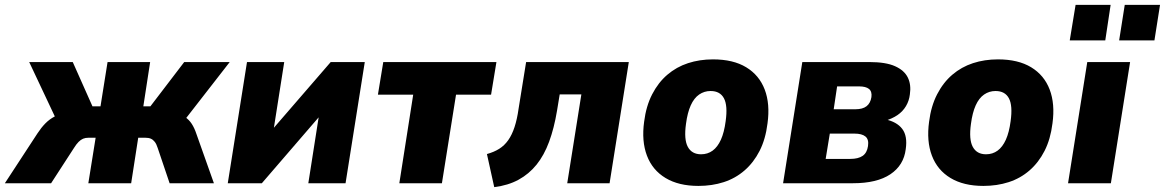

<svg xmlns="http://www.w3.org/2000/svg" viewBox="-66 -753 4787 789"><path d="M-46 0 88 -205Q103 -228 120 -245.5Q137 -263 159 -274.5Q181 -286 209 -290L177 -237L54 -498H233L314 -316H347L376 -498H551L523 -316H552L691 -498H878L675 -237L650 -289Q677 -284 694 -272.5Q711 -261 722 -244Q733 -227 741 -203L813 0H631L582 -145Q577 -161 570 -170Q563 -179 554 -183Q545 -187 531 -187H502L473 0H297L327 -187H298Q285 -187 275.5 -183Q266 -179 257 -170Q248 -161 238 -145L144 0Z M870 0 949 -498H1102L1052 -180H1018L1293 -498H1433L1354 0H1201L1251 -319H1285L1010 0Z M1575 0 1632 -364H1487L1509 -498H1974L1952 -364H1808L1750 0Z M1965 16 1935 -120Q1964 -128 1985.5 -141.5Q2007 -155 2022.5 -177Q2038 -199 2048.5 -231Q2059 -263 2065 -306L2096 -498H2518L2439 0H2265L2323 -365H2234L2223 -298Q2211 -226 2190.5 -170.5Q2170 -115 2139 -76.5Q2108 -38 2065 -14.5Q2022 9 1965 16Z M2804 11Q2723 11 2669 -21.5Q2615 -54 2592.5 -113.5Q2570 -173 2581 -253Q2589 -317 2614 -365.5Q2639 -414 2676.5 -446Q2714 -478 2761.5 -493.5Q2809 -509 2864 -509Q2947 -509 3000.5 -476.5Q3054 -444 3076.5 -385Q3099 -326 3088 -246Q3080 -181 3055.5 -133Q3031 -85 2993.5 -52.5Q2956 -20 2908 -4.5Q2860 11 2804 11ZM2815 -119Q2842 -119 2862.5 -134Q2883 -149 2896.5 -179Q2910 -209 2916 -255Q2925 -319 2909 -349Q2893 -379 2854 -379Q2828 -379 2807 -364.5Q2786 -350 2772.5 -320Q2759 -290 2753 -244Q2744 -180 2760.5 -149.5Q2777 -119 2815 -119Z M3152 0 3231 -498H3507Q3574 -498 3612 -481Q3650 -464 3664.5 -434.5Q3679 -405 3673 -365Q3670 -339 3657 -317Q3644 -295 3622 -280Q3600 -265 3569 -256L3570 -263Q3619 -253 3641.5 -223.5Q3664 -194 3656 -140Q3648 -74 3593 -37Q3538 0 3439 0ZM3327 -100H3428Q3461 -100 3479 -112.5Q3497 -125 3501 -153Q3505 -180 3490.5 -192Q3476 -204 3445 -204H3344ZM3360 -304H3449Q3479 -304 3495 -316.5Q3511 -329 3515 -354Q3518 -377 3505 -387.5Q3492 -398 3464 -398H3374Z M3975 11Q3894 11 3840 -21.5Q3786 -54 3763.5 -113.5Q3741 -173 3752 -253Q3760 -317 3785 -365.5Q3810 -414 3847.5 -446Q3885 -478 3932.5 -493.5Q3980 -509 4035 -509Q4118 -509 4171.5 -476.5Q4225 -444 4247.5 -385Q4270 -326 4259 -246Q4251 -181 4226.5 -133Q4202 -85 4164.5 -52.5Q4127 -20 4079 -4.5Q4031 11 3975 11ZM3986 -119Q4013 -119 4033.5 -134Q4054 -149 4067.5 -179Q4081 -209 4087 -255Q4096 -319 4080 -349Q4064 -379 4025 -379Q3999 -379 3978 -364.5Q3957 -350 3943.5 -320Q3930 -290 3924 -244Q3915 -180 3931.5 -149.5Q3948 -119 3986 -119Z M4323 0 4402 -498H4578L4499 0ZM4533 -587 4556 -733H4701L4678 -587ZM4330 -587 4354 -733H4498L4476 -587Z"/></svg>

Font: Nunito Sans 10pt SemiCondensed Black
Style: Italic
Weight: 900
Width: 4
Italic angle: -9°
Designer: Vernon Adams
Foundry: Vernon Adams
Version: Version 3.101;gftools[0.9.27]